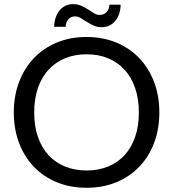

<svg xmlns="http://www.w3.org/2000/svg" viewBox="-20 -904 840 932"><path d="M753.5 -358C753.5 -411.7 745 -460.9 728 -505.8C711 -550.6 687 -589.2 656 -621.8C625 -654.2 587.8 -679.5 544.2 -697.5C500.8 -715.5 452.7 -724.5 400 -724.5C347.3 -724.5 299.3 -715.5 256 -697.5C212.7 -679.5 175.5 -654.2 144.5 -621.8C113.5 -589.2 89.5 -550.6 72.5 -505.8C55.5 -460.9 47 -411.7 47 -358C47 -304.3 55.5 -255.1 72.5 -210.2C89.5 -165.4 113.5 -126.8 144.5 -94.5C175.5 -62.2 212.7 -37.1 256 -19.2C299.3 -1.4 347.3 7.5 400 7.5C452.7 7.5 500.8 -1.4 544.2 -19.2C587.8 -37.1 625 -62.2 656 -94.5C687 -126.8 711 -165.4 728 -210.2C745 -255.1 753.5 -304.3 753.5 -358ZM654 -358C654 -314 648 -274.6 636 -239.8C624 -204.9 607 -175.4 585 -151.2C563 -127.1 536.3 -108.6 505 -95.8C473.7 -82.9 438.7 -76.5 400 -76.5C361.7 -76.5 326.8 -82.9 295.5 -95.8C264.2 -108.6 237.4 -127.1 215.2 -151.2C193.1 -175.4 176 -204.9 164 -239.8C152 -274.6 146 -314 146 -358C146 -402 152 -441.5 164 -476.5C176 -511.5 193.1 -541.1 215.2 -565.2C237.4 -589.4 264.2 -608 295.5 -621C326.8 -634 361.7 -640.5 400 -640.5C438.7 -640.5 473.7 -634 505 -621C536.3 -608 563 -589.4 585 -565.2C607 -541.1 624 -511.5 636 -476.5C648 -441.5 654 -402 654 -358ZM464 -831.5C454.7 -831.5 445.5 -834.2 436.5 -839.8C427.5 -845.2 418 -851.2 408 -857.8C398 -864.2 387 -870.2 375 -875.8C363 -881.2 349.5 -884 334.5 -884C319.8 -884 306.8 -881 295.5 -875C284.2 -869 274.7 -860.9 267 -850.8C259.3 -840.6 253.4 -828.8 249.2 -815.5C245.1 -802.2 243 -788.3 243 -774H298.5C298.5 -780 299.5 -786 301.5 -792C303.5 -798 306.4 -803.4 310.2 -808.2C314.1 -813.1 318.8 -817 324.5 -820C330.2 -823 336.8 -824.5 344.5 -824.5C353.8 -824.5 363 -821.8 372 -816.2C381 -810.8 390.6 -804.8 400.8 -798.2C410.9 -791.8 421.9 -785.8 433.8 -780.2C445.6 -774.8 459 -772 474 -772C488.7 -772 501.7 -775 513 -781C524.3 -787 533.9 -795.1 541.8 -805.2C549.6 -815.4 555.5 -827.1 559.5 -840.2C563.5 -853.4 565.5 -867.2 565.5 -881.5H511C511 -875.5 510 -869.5 508 -863.5C506 -857.5 503 -852.1 499 -847.2C495 -842.4 490.1 -838.6 484.2 -835.8C478.4 -832.9 471.7 -831.5 464 -831.5Z"/></svg>

Font: LatoLatin
Style: Regular
Weight: 400
Designer: Lukasz Dziedzic with Adam Twardoch and Botio Nikoltchev
Foundry: tyPoland Lukasz Dziedzic
Version: Version 2.015; 2015-08-06; http://www.latofonts.com/